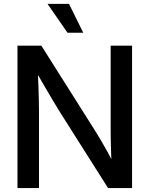

<svg xmlns="http://www.w3.org/2000/svg" viewBox="-20 -961 764 981"><path d="M69.3 0V-727.5H191.4L468.3 -289.1Q479 -272.5 494.9 -245.4Q510.7 -218.3 528.6 -186.3Q546.4 -154.3 563 -122.1L551.3 -103Q549.3 -134.3 547.9 -172.4Q546.4 -210.4 545.9 -244.9Q545.4 -279.3 545.4 -298.8V-727.5H654.8V0H532.2L284.2 -391.6Q271 -413.1 252.2 -444.3Q233.4 -475.6 209.2 -517.3Q185.1 -559.1 155.8 -609.9L171.9 -626.5Q174.8 -571.3 176.3 -525.6Q177.7 -480 178.5 -446Q179.2 -412.1 179.2 -392.6V0ZM324.7 -793.9 222.7 -941.4H332.5L405.3 -793.9Z"/></svg>

Font: Inter 28pt Medium
Style: Regular
Weight: 500
Designer: Rasmus Andersson
Foundry: rsms
Version: Version 4.001;git-66647c0bb